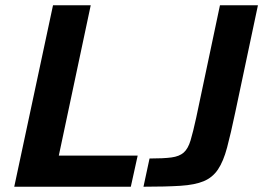

<svg xmlns="http://www.w3.org/2000/svg" viewBox="-20 -708 998 728"><path d="M34 0 181 -688H324L203 -118H502L476 0ZM524 0 547 -107Q600 -107 630 -111Q660 -115 676.5 -129.5Q693 -144 702.5 -175.5Q712 -207 724 -262L814 -688H958L872 -282Q855 -201 841 -148.5Q827 -96 806.5 -65.5Q786 -35 752.5 -21Q719 -7 664 -3.5Q609 0 524 0Z"/></svg>

Font: Saira SemiBold
Style: Italic
Weight: 600
Italic angle: -12°
Designer: Hector Gatti with collaboration of the Omnibus-Type team
Foundry: Omnibus-Type
Version: Version 1.100; ttfautohint (v1.8.3)